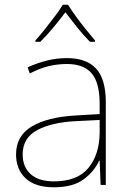

<svg xmlns="http://www.w3.org/2000/svg" viewBox="-20 -783 551 813"><path d="M264 -537Q346 -537 387 -492.5Q428 -448 428 -350V0H406L402 -103H400Q379 -57 334 -23.5Q289 10 208 10Q129 10 88.5 -28Q48 -66 48 -129Q48 -208 114.5 -247.5Q181 -287 299 -294L402 -300V-343Q402 -433 368 -472.5Q334 -512 264 -512Q224 -512 186.5 -503Q149 -494 106 -472L97 -498Q137 -516 178.5 -526.5Q220 -537 264 -537ZM301 -270Q199 -265 137.5 -232Q76 -199 76 -129Q76 -76 110 -45.5Q144 -15 208 -15Q308 -15 354.5 -72Q401 -129 402 -220V-275ZM268 -763Q280 -743 300 -715.5Q320 -688 342 -660.5Q364 -633 382 -612V-606H361Q333 -634 305.5 -668.5Q278 -703 257 -731Q236 -703 207.5 -668.5Q179 -634 151 -606H130V-612Q149 -633 171 -660.5Q193 -688 213.5 -715.5Q234 -743 246 -763Z"/></svg>

Font: Noto Sans Oriya Thin
Style: Regular
Weight: 100
Designer: Amélie Bonet and Sol Matas
Foundry: Google LLC
Version: Version 2.006; ttfautohint (v1.8.4.7-5d5b)